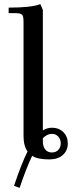

<svg xmlns="http://www.w3.org/2000/svg" viewBox="-20 -766 387 932"><path d="M22 -702.1V-729Q133.8 -729 175.8 -746.1L188 -717.8V-132.8Q208.5 -146 231.9 -146Q266.1 -146 287.6 -124.5Q309.1 -103 309.1 -69.8Q309.1 -35.6 285.4 -13.9Q261.7 7.8 219.2 7.8Q161.1 7.8 136.2 -9.8Q107.9 48.8 75.2 146L47.9 136.2Q85.9 23.9 113.8 -30.8Q94.2 -57.1 94.2 -106.9V-662.1Q94.2 -687 87.2 -694.6Q80.1 -702.1 55.2 -702.1ZM188 -80.1Q188 -54.7 199.7 -40.3Q211.4 -25.9 231.9 -25.9Q251.5 -25.9 263.2 -38.6Q274.9 -51.3 274.9 -69.8Q274.9 -88.9 263.2 -102.5Q251.5 -116.2 231.9 -116.2Q209 -116.2 188 -95.2Z"/></svg>

Font: Dihjauti S
Style: Bold
Weight: 700
Designer: T. Christopher White
Version: Version 3.0.0